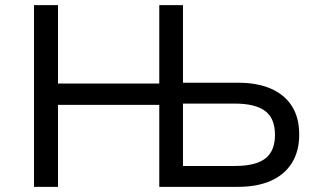

<svg xmlns="http://www.w3.org/2000/svg" viewBox="-20 -725 1245 745"><path d="M112 0V-705H205V-401H598V-705H690V-404H904Q978 -404 1031 -381Q1084 -358 1112.5 -313.5Q1141 -269 1141 -203Q1141 -138 1112.5 -92.5Q1084 -47 1031 -23.5Q978 0 904 0H598V-318H205V0ZM690 -81H892Q972 -81 1009.5 -110Q1047 -139 1047 -202Q1047 -266 1008.5 -294.5Q970 -323 892 -323H690Z"/></svg>

Font: Nunito Sans 6pt
Style: Regular
Weight: 400
Version: Version 3.101;gftools[0.9.27]